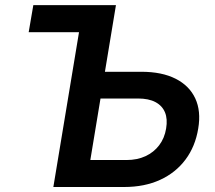

<svg xmlns="http://www.w3.org/2000/svg" viewBox="-20 -748 859 768"><path d="M94.7 -619.1 113.3 -727.5H361.3L343.3 -619.1ZM356 -460.9H545.4Q627.4 -460.9 682.4 -433.1Q737.3 -405.3 761 -354.5Q784.7 -303.7 772.9 -233.9Q761.2 -162.1 721.9 -109.6Q682.6 -57.1 620.4 -28.6Q558.1 0 476.6 0H193.4L314 -727.5H443.8L341.3 -107.9H485.8Q528.8 -107.9 562 -123.3Q595.2 -138.7 616.7 -167Q638.2 -195.3 644.5 -233.9Q650.9 -272 639.9 -298.6Q628.9 -325.2 601.8 -339.6Q574.7 -354 531.7 -354H338.9Z"/></svg>

Font: Inter 18pt SemiBold
Style: Italic
Weight: 600
Italic angle: -9.3988°
Designer: Rasmus Andersson
Foundry: rsms
Version: Version 4.001;git-66647c0bb